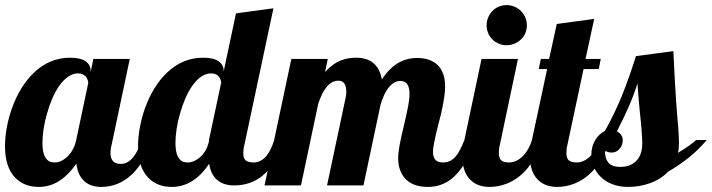

<svg xmlns="http://www.w3.org/2000/svg" viewBox="-33 -733 2814 759"><path d="M27.8 -29.8Q-13.2 -71.8 -13.2 -154.8Q-13.2 -189.9 -6.1 -229Q1 -268.1 14.6 -306.2Q45.9 -392.1 100.1 -444.8Q162.6 -504.9 244.1 -504.9Q284.7 -504.9 304.9 -491Q325.2 -477.1 325.2 -454.1V-446.8L335.9 -500H480L408.2 -160.2Q403.8 -145.5 403.8 -127.9Q403.8 -85 444.8 -85Q472.2 -85 494.6 -112.8Q513.7 -136.2 525.9 -179.2H567.9Q541 -103 502.9 -58.6Q470.7 -22 430.2 -5.9Q400.4 5.9 367.2 5.9Q324.7 5.9 299.6 -17.3Q274.4 -40.5 269 -85.9Q240.7 -45.9 209.5 -23.4Q169.4 5.9 120.1 5.9Q63 5.9 27.8 -29.8ZM232.9 -113.3Q259.3 -138.7 268.1 -179.2L315.9 -404.8Q315.9 -409.7 313.7 -416.3Q311.5 -422.9 307.6 -428.7Q295.9 -442.9 274.9 -442.9Q254.9 -442.9 236.1 -429.7Q217.3 -416.5 200.7 -393.1Q171.4 -350.6 152.3 -282.2Q143.6 -252 139.2 -222.4Q134.8 -192.9 134.8 -168.9Q134.8 -119.1 153.3 -101.6Q159.7 -94.7 167.5 -92.8Q175.3 -90.8 185.1 -90.8Q196.3 -90.8 208.7 -96.7Q221.2 -102.5 232.9 -113.3Z M553.7 -29.8Q512.7 -71.8 512.7 -154.8Q512.7 -189.9 519.8 -229Q526.9 -268.1 540.5 -306.2Q571.8 -392.1 626 -444.8Q688.5 -504.9 770 -504.9Q810.5 -504.9 830.8 -491Q851.1 -477.1 851.1 -454.1V-450.2L899.9 -680.2L1047.9 -700.2L933.1 -160.2Q928.7 -145.5 928.7 -127.9Q928.7 -107.4 938.5 -99.1Q948.2 -90.8 969.7 -90.8Q997.6 -90.8 1019.5 -115.7Q1038.1 -137.7 1050.8 -179.2H1092.8Q1066.4 -104 1027.8 -60.5Q995.1 -24.4 955.1 -10.3Q926.3 0 892.1 0Q850.6 0 825.2 -22Q799.8 -43.9 793.9 -85.9Q767.1 -45.4 735.8 -23.4Q695.3 5.9 646 5.9Q588.9 5.9 553.7 -29.8ZM757.8 -111.3Q784.2 -135.3 793 -173.8V-179.2L841.8 -408.2Q838.4 -421.9 832 -430.2Q821.8 -442.9 800.8 -442.9Q780.8 -442.9 762 -429.7Q743.2 -416.5 726.6 -393.1Q697.3 -350.6 678.2 -282.2Q669.4 -252 665 -222.4Q660.6 -192.9 660.6 -168.9Q660.6 -119.1 679.2 -101.6Q685.5 -94.7 693.4 -92.8Q701.2 -90.8 710.9 -90.8Q721.7 -90.8 734.1 -96.2Q746.6 -101.6 757.8 -111.3Z M1566.9 -29.3Q1541 -59.6 1541 -106.9Q1541 -129.4 1546.6 -159.2Q1552.2 -189 1563.5 -235.8Q1574.7 -283.7 1580.3 -312.3Q1585.9 -340.8 1585.9 -361.8Q1585.9 -413.1 1549.8 -413.1Q1524.4 -413.1 1502.9 -386.2Q1484.9 -363.3 1471.7 -320.8L1403.8 0H1259.8L1333 -345.2Q1335.9 -356.9 1335.9 -370.1Q1335.9 -390.1 1329.6 -400.9Q1321.3 -414.1 1305.7 -414.1Q1277.3 -414.1 1256.3 -386.7Q1237.8 -363.3 1224.6 -320.8L1156.7 0H1012.7L1118.7 -500H1262.7L1252 -448.2Q1281.2 -481 1315.9 -494.6Q1343.3 -504.9 1374 -504.9Q1416 -504.9 1440.9 -485.4Q1468.8 -463.4 1476.6 -418.9Q1508.8 -468.8 1550.8 -489.3Q1580.6 -503.9 1615.7 -503.9Q1666 -503.9 1695.3 -477.5Q1726.6 -448.7 1726.6 -391.1Q1726.6 -358.4 1714.4 -300.8Q1709.5 -276.9 1702.6 -252.4Q1690.4 -205.6 1682.6 -166Q1678.7 -145.5 1678.7 -132.8Q1678.7 -112.8 1687.7 -101.8Q1696.8 -90.8 1718.8 -90.8Q1748.5 -90.8 1769 -115.2Q1784.7 -133.8 1802.7 -179.2H1844.7Q1807.6 -69.3 1751 -25.4Q1710.9 5.9 1658.7 5.9Q1596.7 5.9 1566.9 -29.3Z M1913.6 -577.1Q1902.8 -587.4 1896.7 -602.1Q1890.6 -616.7 1890.6 -632.8Q1890.6 -648.9 1896.7 -663.6Q1902.8 -678.2 1913.6 -689.5Q1924.3 -700.7 1939 -706.8Q1953.6 -712.9 1969.7 -712.9Q1985.8 -712.9 2000.5 -706.8Q2015.1 -700.7 2026.4 -689.5Q2037.6 -678.2 2043.7 -663.6Q2049.8 -648.9 2049.8 -632.8Q2049.8 -616.7 2043.7 -602.1Q2037.6 -587.4 2026.4 -577.1Q2015.1 -566.4 2000.5 -560.3Q1985.8 -554.2 1969.7 -554.2Q1953.6 -554.2 1939 -560.3Q1924.3 -566.4 1913.6 -577.1ZM1826.2 -22.5Q1794.9 -53.7 1794.9 -113.8Q1794.9 -142.1 1802.7 -179.2L1870.6 -500H2014.6L1942.9 -160.2Q1939 -147.5 1939 -127.9Q1939 -107.4 1948.5 -99.1Q1958 -90.8 1979.5 -90.8Q1994.1 -90.8 2008.1 -97.4Q2022 -104 2033.7 -115.7Q2057.6 -139.6 2069.8 -179.2H2111.8Q2085 -103.5 2044.4 -58.6Q2010.3 -22 1967.3 -5.9Q1936 5.9 1901.9 5.9Q1854 5.9 1826.2 -22.5Z M2093.3 -22.5Q2062 -53.7 2062 -113.8Q2062 -142.1 2069.8 -179.2L2129.9 -460H2096.7L2105 -500H2137.7L2168 -638.2L2315.9 -658.2L2281.7 -500H2341.8L2334 -460H2273.9L2210 -160.2Q2206.1 -147.5 2206.1 -127.9Q2206.1 -107.4 2215.6 -99.1Q2225.1 -90.8 2246.6 -90.8Q2261.2 -90.8 2275.1 -97.4Q2289.1 -104 2300.8 -115.7Q2324.7 -139.6 2336.9 -179.2H2378.9Q2352.1 -103.5 2311.5 -58.6Q2277.3 -22 2234.4 -5.9Q2203.1 5.9 2168.9 5.9Q2121.1 5.9 2093.3 -22.5Z M2339.8 -35.6Q2322.3 -53.7 2313.5 -75.9Q2304.7 -98.1 2304.7 -122.1Q2304.7 -154.8 2321.3 -181.2Q2335.9 -204.6 2357.9 -214.8Q2397 -284.2 2425.8 -355.5Q2454.6 -426.8 2481 -511.2L2628.9 -530.8Q2634.8 -403.8 2639.6 -335.9Q2644.5 -266.1 2647.9 -233.4Q2650.9 -195.3 2650.9 -167Q2650.9 -141.6 2647 -128.9Q2691.9 -155.3 2718.8 -179.2H2760.7Q2725.1 -137.7 2687.3 -107.9Q2649.4 -78.1 2607.9 -54.2Q2578.1 -22.9 2533.2 -7.8Q2494.1 5.9 2450.7 5.9Q2414.6 5.9 2386.7 -5.1Q2358.9 -16.1 2339.8 -35.6ZM2479 -93.8Q2505.9 -118.2 2505.9 -166Q2505.9 -186 2503.4 -216.3L2501 -246.1Q2496.6 -284.7 2492.2 -335.4L2486.8 -402.8Q2472.7 -357.4 2453.1 -312.7Q2433.6 -268.1 2405.8 -213.9Q2428.7 -201.2 2428.7 -179.2Q2428.7 -159.7 2417 -145.5Q2404.3 -129.9 2384.8 -129.9Q2375 -129.9 2368.4 -132.6Q2361.8 -135.3 2357.9 -143.1Q2357.9 -106.9 2372.1 -90.1Q2386.2 -73.2 2418.9 -73.2Q2456.5 -73.2 2479 -93.8Z"/></svg>

Font: Pattaya
Style: Regular
Weight: 400
Designer: Pablo Impallari / Thai characters Designed by Thanarat Vachiruckul and Suppakit Chalermlarp
Foundry: Pablo Impallari
Version: Version 1.007;September 16, 2023;FontCreator 15.0.0.2934 64-